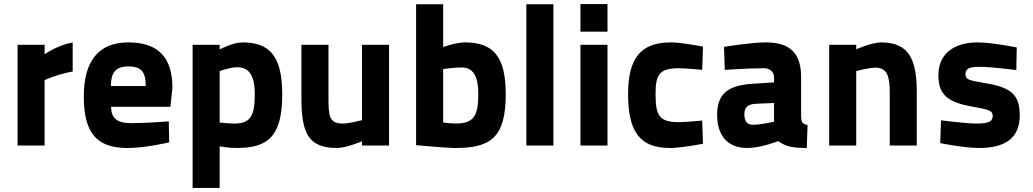

<svg xmlns="http://www.w3.org/2000/svg" viewBox="-20 -721 5118 951"><path d="M67 0H201V-324C201 -324 252 -350 340 -367V-511C261 -496 201 -452 201 -452V-499H67Z M631 -111C559 -111 531 -135 530 -192H824L834 -286C834 -437 763 -511 616 -511C470 -511 395 -421 395 -243C395 -63 459 12 610 12C703 12 818 -16 818 -16L816 -120C816 -120 713 -111 631 -111ZM529 -295C530 -361 552 -392 616 -392C679 -392 702 -366 702 -295Z M934 210H1068V4C1068 4 1114 12 1151 12C1304 12 1378 -41 1378 -254C1378 -446 1313 -511 1181 -511C1132 -511 1068 -476 1068 -476V-499H934ZM1155 -388C1208 -388 1242 -355 1242 -254C1242 -148 1221 -109 1141 -109C1113 -109 1068 -114 1068 -114V-369C1068 -369 1121 -388 1155 -388Z M1773 -499V-126C1773 -126 1710 -109 1677 -109C1610 -109 1607 -148 1607 -238V-499H1473V-238C1473 -67 1503 12 1649 12C1695 12 1773 -21 1773 -21V0H1907V-499Z M2283 -511C2239 -511 2175 -488 2175 -488V-700H2041V-2C2041 -2 2188 12 2236 12C2412 12 2485 -41 2485 -255C2485 -446 2419 -511 2283 -511ZM2236 -109C2221 -109 2175 -114 2175 -114V-379C2175 -379 2232 -387 2265 -387C2317 -387 2349 -355 2349 -255C2349 -148 2328 -109 2236 -109Z M2587 0H2721V-700H2587Z M2855 0H2989V-499H2855ZM2855 -564H2989V-701H2855Z M3302 -511C3153 -511 3091 -432 3091 -255C3091 -67 3150 12 3299 12C3355 12 3462 -9 3462 -9L3458 -124C3458 -124 3380 -116 3342 -116C3246 -116 3227 -148 3227 -255C3227 -350 3245 -383 3341 -383C3379 -383 3458 -375 3458 -375L3462 -490C3462 -490 3360 -511 3302 -511Z M3948 -339C3948 -467 3884 -511 3772 -511C3699 -511 3566 -489 3566 -489L3570 -375C3570 -375 3690 -383 3764 -383C3793 -383 3814 -365 3814 -338V-313L3706 -306C3596 -298 3532 -265 3532 -152C3532 -52 3582 12 3681 12C3750 12 3834 -22 3834 -22C3866 -1 3889 12 3976 12L3980 -102C3952 -107 3948 -117 3948 -154ZM3814 -211V-118C3814 -118 3749 -103 3708 -103C3680 -103 3667 -121 3667 -156C3667 -192 3688 -205 3723 -207Z M4221 0V-369C4221 -369 4284 -386 4317 -386C4377 -386 4387 -337 4387 -261V0H4521V-261C4521 -423 4485 -511 4345 -511C4298 -511 4221 -477 4221 -477V-499H4087V0Z M5016 -486C5016 -486 4894 -511 4822 -511C4717 -511 4628 -464 4628 -348C4628 -241 4686 -211 4816 -189C4886 -177 4897 -169 4897 -147C4897 -121 4880 -109 4816 -109C4765 -109 4641 -125 4641 -125L4637 -12C4637 -12 4755 12 4829 12C4954 12 5031 -33 5031 -150C5031 -251 4989 -289 4856 -310C4781 -322 4762 -328 4762 -351C4762 -378 4774 -390 4832 -390C4890 -390 5014 -374 5014 -374Z"/></svg>

Font: TitilliumText22L
Style: 999 wt
Weight: 900
Designer: Campivisivi
Foundry: Campivisivi
Version: 1.000